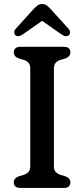

<svg xmlns="http://www.w3.org/2000/svg" viewBox="-20 -932 417 952"><path d="M247.4 -107.8Q247.4 -88.3 256.9 -78.7Q266.3 -69 282.4 -64.2L304.4 -57.8Q329 -48.4 329 -27.6Q329 -14.6 320.9 -7.3Q312.7 0 295.8 0H81.6Q65 0 56.7 -7.3Q48.4 -14.6 48.4 -27.6Q48.4 -48.4 73 -57.8L95 -64.2Q111.3 -69 120.6 -78.7Q130 -88.3 130 -107.8V-592.2Q130 -611.7 120.6 -621.5Q111.3 -631.3 95 -635.8L73 -642.2Q48.4 -651.6 48.4 -672.4Q48.4 -685.4 56.7 -692.7Q65 -700 81.6 -700H295.8Q312.7 -700 320.9 -692.7Q329 -685.4 329 -672.4Q329 -651.6 304.4 -642.2L282.4 -635.8Q266.3 -631.3 256.9 -621.5Q247.4 -611.7 247.4 -592.2ZM208.8 -842.6H168.9L286.4 -760.4Q308.3 -746.4 321.4 -757.5Q326.7 -762.1 327.4 -771.1Q328 -780.1 319.3 -789.7L233.7 -884.3Q222.1 -896.8 212.9 -904.3Q203.6 -911.8 189.3 -911.8Q175 -911.8 165.5 -904.3Q155.9 -896.8 144 -884.3L58.4 -789.7Q49.7 -780.1 50.4 -771.1Q51 -762.1 56.3 -757.5Q69.4 -746.4 91.3 -760.4Z"/></svg>

Font: Fraunces SuperSoft 9pt
Style: Regular
Weight: 900
Version: Version 1.000;[b76b70a41]